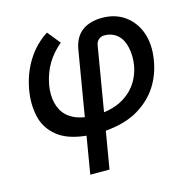

<svg xmlns="http://www.w3.org/2000/svg" viewBox="-109 -664 988 979"><g transform="rotate(-15 384.5 -174.5)"><path d="M58.9 -290.5Q66.1 -333.1 80.4 -371.8Q94.8 -410.5 115.8 -443.9Q136.7 -477.3 163.7 -504.8Q190.7 -532.3 222.7 -552.6L277.7 -484.7Q232.6 -447.8 204.2 -400.6Q175.8 -353.3 164.1 -290.5Q155.9 -240.8 165.5 -199.2Q170.5 -177.6 180.4 -159.1Q190.3 -140.6 206.5 -125.9Q222.7 -111.2 245.2 -101Q267.8 -90.9 297.6 -85.9L355.1 -428.3Q365.8 -491.1 406.6 -521.8Q447.4 -552.6 512.4 -552.6Q582.7 -552.6 632.1 -517Q657 -499.3 675.2 -474.6Q693.5 -449.9 704.2 -419.6Q714.8 -389.2 717.3 -353.3Q719.8 -317.5 713.1 -277.3Q701 -201.3 662.3 -141.5Q623.6 -81.7 557.2 -41.9Q487.9 -0.4 383.2 8.2L350.1 204.5H248.6L281.6 7.5Q183.2 -2.5 130.7 -45.1Q77.4 -88.1 62.1 -152Q46.9 -216.6 58.9 -290.5ZM608.7 -277.3Q612.6 -302.9 611.9 -326.2Q611.2 -349.4 606.5 -370.7Q601.9 -392 592.9 -409.1Q583.8 -426.1 570.5 -438Q557.2 -449.9 539.8 -456.5Q522.4 -463.1 501.1 -463.1Q481.9 -463.1 470 -451.5Q458.1 -440 455.6 -422.9L398.8 -84.9Q446.7 -90.9 483.5 -108.8Q520.2 -126.8 546.2 -152.9Q572.1 -179 587.5 -211.1Q603 -243.3 608.7 -277.3Z"/></g></svg>

Font: Inter P Medium
Style: Italic
Weight: 500
Italic angle: 9.39999°
Designer: Rasmus Andersson
Foundry: rsms
Version: Version 3.018;git-588b23468